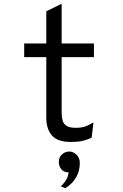

<svg xmlns="http://www.w3.org/2000/svg" viewBox="-20 -742 656 1020"><path d="M354.5 12Q285.5 12 255.8 -22.5Q226 -57 226 -114.5V-438.5H108.5V-511H226V-682L307.5 -722V-511H479V-438.5H307.5V-142.5Q307.5 -119 312.8 -101.2Q318 -83.5 334 -73.2Q350 -63 381.5 -63Q418 -63 439.5 -72.5Q461 -82 476.5 -91.5L467 -11Q447 -0.5 421.8 5.8Q396.5 12 354.5 12ZM326.5 258 303.5 248Q311 241.5 326 221.8Q341 202 345 174Q318 173 305.2 156.5Q292.5 140 292.5 118.5Q292.5 93.5 309.5 78.2Q326.5 63 347.5 63Q369 63 386.5 79.8Q404 96.5 404 125Q404 166 384 200.8Q364 235.5 326.5 258Z"/></svg>

Font: Overpass Mono Light
Style: Regular
Weight: 400
Monospace: yes
Version: Version 4.000